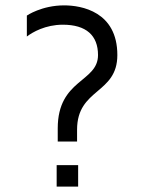

<svg xmlns="http://www.w3.org/2000/svg" viewBox="-20 -695 525 715"><path d="M191 0H271V-80H191V0ZM219 -675C135 -675 80 -637 80 -637V-559C101 -575 149 -603 214 -603C301 -603 345 -563 345 -490C345 -388 195 -401 195 -217V-168H267V-212C267 -367 417 -344 417 -490C417 -652 283 -675 219 -675Z"/></svg>

Font: Maven Pro
Style: Regular
Weight: 400
Designer: Joe Prince
Foundry: Joe Prince
Version: Version 1.003